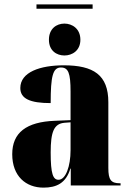

<svg xmlns="http://www.w3.org/2000/svg" viewBox="-20 -849 594 879"><path d="M147 -809H404V-829H147ZM275 -595C310 -595 348 -617 348 -667C348 -718 310 -741 275 -741C239 -741 204 -718 204 -667C204 -617 239 -595 275 -595ZM179 10C238 10 282 -10 302 -77H304V0H532V-10H528C488 -10 476 -26 476 -80V-381C476 -506 408 -550 272 -550C164 -550 73 -519 73 -446C73 -397 118 -377 212 -377C212 -501 222 -540 259 -540C293 -540 303 -514 303 -430V-299L231 -296C101 -291 36 -242 36 -143C36 -42 99 10 179 10ZM248 -26C223 -26 212 -52 212 -151C212 -246 227 -283 276 -287L303 -289V-161C303 -88 281 -26 248 -26Z"/></svg>

Font: Noto Serif Display Condensed Black
Style: Regular
Weight: 900
Width: 3
Designer: Monotype Design Team
Foundry: Monotype Imaging Inc.
Version: Version 2.009